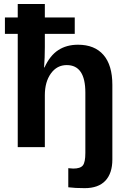

<svg xmlns="http://www.w3.org/2000/svg" viewBox="-20 -745 651 972"><path d="M408.7 207.5Q359.9 207.5 325.7 203.1V106.4L350.6 108.4Q386.7 108.4 399.4 92.5Q412.1 76.7 412.1 29.3V-276.4Q412.1 -415.5 317.9 -415.5Q268.1 -415.5 237.5 -372.8Q207 -330.1 207 -263.2V0H69.8V-573.7H4.9V-656.7H69.8V-724.6H207V-656.7H358.4V-573.7H207V-507.3Q207 -454.1 203.1 -403.3H205.1Q232.9 -463.9 274.9 -491.2Q316.9 -518.6 375 -518.6Q459 -518.6 503.9 -466.8Q548.8 -415 548.8 -315.4V62.5Q548.8 132.3 513.4 169.9Q478 207.5 408.7 207.5Z"/></svg>

Font: Liberation Sans
Style: Bold
Weight: 700
Designer: Steve Matteson
Foundry: Ascender Corporation
Version: Version 2.1.5